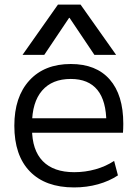

<svg xmlns="http://www.w3.org/2000/svg" viewBox="-20 -810 600 840"><path d="M304 10Q178.7 10 110.7 -60Q42.7 -130 42.7 -260Q42.7 -386 108.5 -458Q174.3 -530 289.7 -530Q400.7 -530 460 -462.3Q519.4 -394.7 519.4 -268.7Q519.4 -258.7 519 -247.6Q518.7 -236.6 518 -229.3H86V-292.7H460L445.3 -272Q445.3 -368.6 406.1 -416.6Q367 -464.6 289.7 -464.6Q208 -464.6 164 -413.5Q120.1 -362.3 120.1 -266.7V-246.7Q120.1 -153.4 167.2 -105Q214.4 -56.7 304.7 -56.7Q353 -56.7 398 -69.4Q443 -82.1 479.3 -106L496 -42.7Q458.4 -17.7 408.9 -3.8Q359.3 10 304 10ZM78.6 -570 233.6 -790H332.4L488 -570H393L284.3 -731.9H282.3L173.7 -570Z"/></svg>

Font: M PLUS 2 Thin
Style: Regular
Weight: 100
Designer: Coji Morishita
Foundry: UNDERFOREST DESIGN
Version: Version 1.001